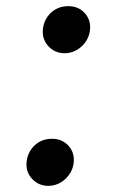

<svg xmlns="http://www.w3.org/2000/svg" viewBox="-20 -579 373 624"><path d="M137 25Q107 25 86.5 4.5Q66 -16 66 -44Q66 -67 76.5 -86Q87 -105 105.5 -116.5Q124 -128 149 -128Q180 -128 200 -108Q220 -88 220 -59Q220 -37 209 -18Q198 1 179 13Q160 25 137 25ZM190 -406Q160 -406 139.5 -426.5Q119 -447 119 -475Q119 -498 129.5 -517Q140 -536 158.5 -547.5Q177 -559 202 -559Q233 -559 253 -539Q273 -519 273 -490Q273 -468 262 -449Q251 -430 232 -418Q213 -406 190 -406Z"/></svg>

Font: Lemonada
Style: Regular
Weight: 400
Designer: Mohamed Gaber (Arabic), Eduardo Tunni (Latin)
Foundry: Kief Type Foundry
Version: Version 4.005